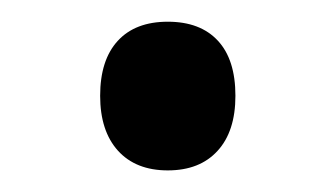

<svg xmlns="http://www.w3.org/2000/svg" viewBox="-20 -142 308 176"><path d="M133.8 -122.1Q163.6 -122.1 179.7 -104.7Q195.8 -87.4 195.8 -54.2Q195.8 -21.5 179.4 -3.7Q163.1 14.2 133.8 14.2Q104.5 14.2 88.1 -3.9Q71.8 -22 71.8 -54.2Q71.8 -86.9 87.9 -104.5Q104 -122.1 133.8 -122.1Z"/></svg>

Font: Noto Sans Bengali
Style: Regular
Weight: 400
Designer: Monotype Design team
Foundry: Monotype Imaging Inc.
Version: Version 1.00